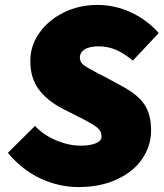

<svg xmlns="http://www.w3.org/2000/svg" viewBox="-20 -746 667 779"><path d="M12 -126 122 -235Q158 -197 209 -176Q260 -155 308 -155Q345 -155 368.5 -164.5Q392 -174 392 -192Q392 -214 375.5 -227.5Q359 -241 317 -263L299 -272L234 -305Q172 -337 137.5 -383Q103 -429 103 -499Q103 -561 140 -613Q177 -665 239 -695.5Q301 -726 375 -726Q446 -726 511 -696Q576 -666 624 -612L519 -500Q483 -530 450 -544Q417 -558 381 -558Q343 -558 323.5 -545.5Q304 -533 304 -512Q304 -494 319 -482.5Q334 -471 378 -448L404 -435L474 -397Q537 -364 565 -323.5Q593 -283 593 -217Q593 -154 557 -101.5Q521 -49 454 -18Q387 13 298 13Q219 13 144 -22Q69 -57 12 -126Z"/></svg>

Font: Nebula Sans Black
Style: Regular
Weight: 900
Italic angle: -9°
Designer: Paul D. Hunt for Adobe (as Source Sans)
Foundry: Nebula Entertainment & Broadcasting LLC
Version: Version 1.010